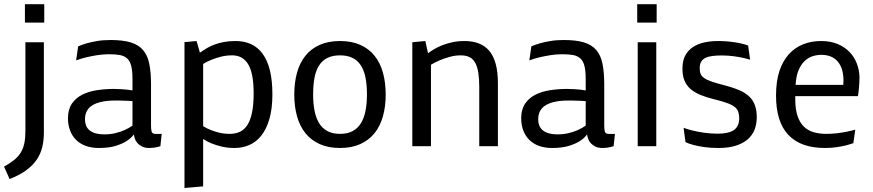

<svg xmlns="http://www.w3.org/2000/svg" viewBox="-45 -708 4231 930"><path d="M167.5 -503.4V-64.9Q167.5 -25.4 158.9 7.6Q150.4 40.5 130.9 68.1Q111.3 95.7 79.6 118.4Q47.9 141.1 1.5 159.2L-25.4 99.1Q3.4 83 23.2 67.1Q43 51.3 55.2 31.5Q67.4 11.7 72.8 -13.7Q78.1 -39.1 78.1 -74.2V-503.4ZM169.4 -687.5V-598.6H75.7V-687.5Z M522.5 -221.2Q508.3 -221.2 491 -220.5Q473.6 -219.7 456.3 -216.8Q439 -213.9 422.9 -208Q406.7 -202.1 394.3 -192.4Q381.8 -182.6 374.3 -167.2Q366.7 -151.9 366.7 -130.9Q366.7 -93.3 390.9 -75.2Q415 -57.1 459.5 -57.1Q490.2 -57.1 515.4 -63.5Q540.5 -69.8 558.6 -78.1Q579.6 -87.4 596.7 -99.6V-218.3Q585.4 -219.2 572.8 -219.7Q562 -220.2 548.8 -220.5Q535.6 -220.7 522.5 -221.2ZM686.5 -100.6Q686.5 -83 688.7 -73.5Q690.9 -64 697.3 -61.5Q704.1 -58.6 716.1 -59.1Q728 -59.6 738.3 -59.6L731.9 0Q725.1 2.4 716.3 4.4Q709 6.3 699 7.6Q689 8.8 677.2 8.8Q657.2 8.8 643.3 1.7Q629.4 -5.4 620.6 -15.1Q611.8 -24.9 607.7 -38.1Q603.5 -51.3 603.5 -57.1Q590.3 -38.6 566.9 -23.9Q546.9 -11.2 514.4 -1.2Q481.9 8.8 433.1 8.8Q399.9 8.8 372.3 -0.7Q344.7 -10.3 325.2 -28.8Q305.7 -47.4 294.9 -74.7Q284.2 -102.1 284.2 -134.3Q284.2 -178.2 303.2 -206.1Q322.3 -233.9 353.5 -249.5Q384.8 -265.1 425 -271.2Q465.3 -277.3 507.8 -277.3Q524.9 -277.3 541 -276.1Q557.1 -274.9 569.8 -273.9Q584.5 -271.5 596.7 -270V-325.2Q596.7 -363.8 590.8 -387.7Q585 -411.6 571.5 -424.3Q558.1 -437 536.6 -441.2Q515.1 -445.3 483.9 -445.3Q453.6 -445.3 425.3 -440.7Q397 -436 374 -430.7Q347.2 -424.3 323.7 -415.5L333.5 -483.4Q352.1 -491.7 376 -498.5Q396.5 -504.4 425.3 -509.3Q454.1 -514.2 490.7 -514.2Q549.8 -514.2 587.9 -502.7Q626 -491.2 647.9 -465.6Q669.9 -439.9 678.2 -398.7Q686.5 -357.4 686.5 -298.3Z M907.2 -509.3 923.3 -452.6Q939.5 -464.4 957.3 -474.9Q975.1 -485.4 996.1 -492.9Q1017.1 -500.5 1041.7 -504.9Q1066.4 -509.3 1096.7 -509.3Q1138.7 -509.3 1171.6 -493.9Q1204.6 -478.5 1227.5 -447Q1250.5 -415.5 1262.5 -366.7Q1274.4 -317.9 1274.4 -251Q1274.4 -182.6 1260.3 -133.1Q1246.1 -83.5 1221.4 -52Q1196.8 -20.5 1163.3 -5.9Q1129.9 8.8 1091.3 8.8Q1057.6 8.8 1029.8 2.2Q1002 -4.4 981.4 -12.7Q958 -22 939 -34.7V194.8L848.6 202.6V-503.9ZM939 -96.7Q956.1 -86.4 976.1 -78.1Q993.2 -71.3 1016.6 -65.4Q1040 -59.6 1067.4 -59.6Q1096.2 -59.6 1117.9 -70.1Q1139.6 -80.6 1154.3 -104.2Q1168.9 -127.9 1176.3 -165.5Q1183.6 -203.1 1183.6 -255.9Q1183.6 -352.5 1157.5 -396.2Q1131.3 -439.9 1079.6 -439.9Q1050.3 -439.9 1024.9 -433.3Q999.5 -426.8 980.5 -418.9Q958 -410.2 939 -398.4Z M1602.1 -509.3Q1658.2 -509.3 1700 -490.7Q1741.7 -472.2 1769 -438.2Q1796.4 -404.3 1809.8 -356.4Q1823.2 -308.6 1823.2 -249Q1823.2 -192.4 1809.8 -144.5Q1796.4 -96.7 1769 -62.7Q1741.7 -28.8 1700 -10Q1658.2 8.8 1602.1 8.8Q1545.4 8.8 1503.7 -10Q1461.9 -28.8 1434.6 -62.7Q1407.2 -96.7 1393.8 -144.5Q1380.4 -192.4 1380.4 -249Q1380.4 -308.6 1393.8 -356.4Q1407.2 -404.3 1434.6 -438.2Q1461.9 -472.2 1503.7 -490.7Q1545.4 -509.3 1602.1 -509.3ZM1602.1 -59.6Q1638.7 -59.6 1663.6 -73.2Q1688.5 -86.9 1703.9 -112.3Q1719.2 -137.7 1725.8 -173.1Q1732.4 -208.5 1732.4 -250Q1732.4 -295.9 1725.6 -331.1Q1718.8 -366.2 1703.4 -390.4Q1688 -414.6 1663.1 -427.2Q1638.2 -439.9 1602.1 -439.9Q1565.4 -439.9 1540.5 -427.2Q1515.6 -414.6 1500.2 -390.4Q1484.9 -366.2 1478.3 -331.1Q1471.7 -295.9 1471.7 -250Q1471.7 -208.5 1478.3 -173.1Q1484.9 -137.7 1500.2 -112.3Q1515.6 -86.9 1540.5 -73.2Q1565.4 -59.6 1602.1 -59.6Z M1952.1 -503.4 2015.1 -509.3 2028.3 -450.2Q2040 -459 2057.4 -469.5Q2074.7 -480 2096.9 -488.8Q2119.1 -497.6 2146.2 -503.4Q2173.3 -509.3 2204.1 -509.3Q2242.7 -509.3 2272.7 -498.3Q2302.7 -487.3 2323.7 -463.1Q2344.7 -439 2355.7 -399.9Q2366.7 -360.8 2366.7 -304.7V0H2276.4V-285.2Q2276.4 -325.2 2272 -354.5Q2267.6 -383.8 2257.3 -402.8Q2247.1 -421.9 2229.7 -430.9Q2212.4 -439.9 2186.5 -439.9Q2159.2 -439.9 2133.5 -432.6Q2107.9 -425.3 2087.4 -417Q2064 -407.2 2042.5 -394.5V0H1952.1Z M2717.8 -221.2Q2703.6 -221.2 2686.3 -220.5Q2668.9 -219.7 2651.6 -216.8Q2634.3 -213.9 2618.2 -208Q2602.1 -202.1 2589.6 -192.4Q2577.1 -182.6 2569.6 -167.2Q2562 -151.9 2562 -130.9Q2562 -93.3 2586.2 -75.2Q2610.4 -57.1 2654.8 -57.1Q2685.5 -57.1 2710.7 -63.5Q2735.8 -69.8 2753.9 -78.1Q2774.9 -87.4 2792 -99.6V-218.3Q2780.8 -219.2 2768.1 -219.7Q2757.3 -220.2 2744.1 -220.5Q2731 -220.7 2717.8 -221.2ZM2881.8 -100.6Q2881.8 -83 2884 -73.5Q2886.2 -64 2892.6 -61.5Q2899.4 -58.6 2911.4 -59.1Q2923.3 -59.6 2933.6 -59.6L2927.2 0Q2920.4 2.4 2911.6 4.4Q2904.3 6.3 2894.3 7.6Q2884.3 8.8 2872.6 8.8Q2852.5 8.8 2838.6 1.7Q2824.7 -5.4 2815.9 -15.1Q2807.1 -24.9 2803 -38.1Q2798.8 -51.3 2798.8 -57.1Q2785.6 -38.6 2762.2 -23.9Q2742.2 -11.2 2709.7 -1.2Q2677.2 8.8 2628.4 8.8Q2595.2 8.8 2567.6 -0.7Q2540 -10.3 2520.5 -28.8Q2501 -47.4 2490.2 -74.7Q2479.5 -102.1 2479.5 -134.3Q2479.5 -178.2 2498.5 -206.1Q2517.6 -233.9 2548.8 -249.5Q2580.1 -265.1 2620.4 -271.2Q2660.6 -277.3 2703.1 -277.3Q2720.2 -277.3 2736.3 -276.1Q2752.4 -274.9 2765.1 -273.9Q2779.8 -271.5 2792 -270V-325.2Q2792 -363.8 2786.1 -387.7Q2780.3 -411.6 2766.8 -424.3Q2753.4 -437 2731.9 -441.2Q2710.4 -445.3 2679.2 -445.3Q2648.9 -445.3 2620.6 -440.7Q2592.3 -436 2569.3 -430.7Q2542.5 -424.3 2519 -415.5L2528.8 -483.4Q2547.4 -491.7 2571.3 -498.5Q2591.8 -504.4 2620.6 -509.3Q2649.4 -514.2 2686 -514.2Q2745.1 -514.2 2783.2 -502.7Q2821.3 -491.2 2843.3 -465.6Q2865.2 -439.9 2873.5 -398.7Q2881.8 -357.4 2881.8 -298.3Z M3043.9 0V-503.4H3133.8V0ZM3135.7 -687.5V-598.6H3041.5V-687.5Z M3260.7 -379.4Q3261.2 -415 3274.4 -439.5Q3287.6 -463.9 3311 -479.7Q3334.5 -495.6 3367.2 -502.7Q3399.9 -509.8 3440.4 -509.3Q3471.2 -508.8 3496.3 -505.6Q3521.5 -502.4 3540 -498.5Q3561.5 -493.7 3578.6 -487.8L3588.4 -418.9Q3570.8 -424.3 3549.8 -428.7Q3531.7 -432.6 3507.1 -435.8Q3482.4 -439 3453.1 -439.5Q3427.2 -439.5 3407 -437Q3386.7 -434.6 3372.8 -428Q3358.9 -421.4 3351.6 -409.7Q3344.2 -397.9 3344.2 -377.9Q3344.2 -359.9 3349.1 -348.9Q3354 -337.9 3367.4 -328.9Q3380.9 -319.8 3404.3 -312Q3427.7 -304.2 3464.4 -294.9Q3506.8 -283.7 3536.6 -270.8Q3566.4 -257.8 3585.2 -239.5Q3604 -221.2 3612.5 -195.6Q3621.1 -169.9 3620.6 -137.7Q3620.1 -105 3609.1 -78.1Q3598.1 -51.3 3575.4 -32Q3552.7 -12.7 3518.1 -2Q3483.4 8.8 3435.5 8.8Q3395.5 8.8 3366 4.4Q3336.4 0 3315.9 -5.4Q3292.5 -11.2 3275.4 -19.5L3266.1 -88.9Q3286.6 -81.1 3312 -75.2Q3334 -69.8 3363.5 -65.4Q3393.1 -61 3428.2 -60.5Q3482.4 -60.1 3508.8 -77.4Q3535.2 -94.7 3535.6 -135.7Q3535.6 -151.4 3531.2 -165.5Q3526.9 -179.7 3513.4 -190.2Q3500 -200.7 3475.3 -209.5Q3450.7 -218.3 3411.1 -228Q3375.5 -236.8 3347.2 -248.5Q3318.8 -260.3 3299.3 -277.3Q3279.8 -294.4 3269.8 -319.1Q3259.8 -343.8 3260.7 -379.4Z M3934.1 -442.4Q3911.1 -442.4 3889.9 -435.3Q3868.7 -428.2 3851.6 -411.6Q3834.5 -395 3823 -367.9Q3811.5 -340.8 3808.6 -296.9H4039.6Q4039.6 -304.7 4040 -309.1Q4040.5 -313 4040.5 -316.9Q4040.5 -320.8 4040.5 -324.2Q4039.6 -355.5 4031.2 -377.7Q4022.9 -399.9 4008.8 -414.3Q3994.6 -428.7 3975.6 -435.5Q3956.5 -442.4 3934.1 -442.4ZM4088.4 -14.6Q4070.8 -8.3 4049.3 -2.9Q4030.8 1.5 4005.9 5.1Q3981 8.8 3951.2 8.8Q3833 8.8 3773.4 -54.7Q3713.9 -118.2 3713.9 -244.6Q3713.9 -315.4 3730.5 -364.5Q3747.1 -413.6 3776.4 -445.8Q3805.7 -478 3845.7 -493.7Q3885.7 -509.3 3932.1 -509.3Q3978 -509.3 4012.7 -494.6Q4047.4 -480 4070.3 -455.8Q4093.3 -431.6 4105.2 -400.4Q4117.2 -369.1 4118.2 -335.4Q4118.2 -325.2 4117.4 -309.8Q4116.7 -294.4 4115.5 -281.5Q4114.3 -268.6 4113 -257.8Q4111.8 -247.1 4110.4 -242.2H3807.1V-224.6Q3807.1 -179.7 3817.9 -147Q3828.6 -114.3 3848.4 -95Q3868.2 -75.7 3896 -67.6Q3923.8 -59.6 3957.5 -59.6Q3985.4 -59.6 4010.5 -62.7Q4035.6 -65.9 4055.2 -69.8Q4078.1 -74.2 4097.7 -80.1Z"/></svg>

Font: Mako
Style: Regular
Weight: 400
Designer: vernon adams
Foundry: vernon adams
Version: Version 1.000